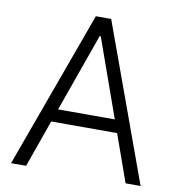

<svg xmlns="http://www.w3.org/2000/svg" viewBox="-81 -802 819 876"><g transform="rotate(10 328.0 -363.5)"><path d="M558.6 0H628.2L363.6 -727.3H292.6L28.1 0H97.7L175.4 -219.1H480.8ZM196.7 -278.8 325.6 -641H330.6L459.5 -278.8Z"/></g></svg>

Font: TID UI Light
Style: Regular
Weight: 300
Designer: The TID Project Authors
Foundry: Bakken & Bæck
Version: Version 1.001;hotconv 1.0.109;makeotfexe 2.5.65596